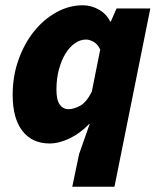

<svg xmlns="http://www.w3.org/2000/svg" viewBox="-20 -532 598 728"><path d="M280 52 320 -62H318Q285 -27 244.5 -7.5Q204 12 168 12Q102 12 65 -35.5Q28 -83 28 -172Q28 -243 50 -305Q72 -367 109 -413Q146 -459 194 -485.5Q242 -512 294 -512Q326 -512 355 -495.5Q384 -479 398 -450H400L422 -500H550L414 176H254ZM240 -118Q259 -118 283 -130.5Q307 -143 328 -184L360 -344Q351 -364 335.5 -373Q320 -382 306 -382Q284 -382 264 -368Q244 -354 228.5 -329Q213 -304 203.5 -269Q194 -234 194 -192Q194 -153 206.5 -135.5Q219 -118 240 -118Z"/></svg>

Font: mr_Source Sans Pro
Style: Italic
Weight: 900
Italic angle: -11°
Designer: Paul D. Hunt
Foundry: Adobe Systems Incorporated
Version: Version 1.076;July 10, 2024;FontCreator 11.5.0.2430 64-bit